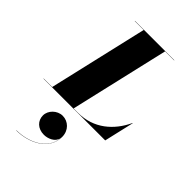

<svg xmlns="http://www.w3.org/2000/svg" viewBox="-381 -859 1364 1364"><g transform="rotate(45 301.0 -176.5)"><path d="M570 0 622 -225H620C561 -98 452 -2 295 -2H250.5L423.5 -748H514V-750H119V-748H208.5L35.5 -2H-50V0ZM131.5 187C131.5 239.5 171 280 233.5 280C272.5 280 325.5 259.5 334.5 213.5C325 334.5 193 395 73.5 395V397C197.5 397 336.5 331 336.5 199C336.5 133 288 89.5 233 89.5C178.5 89.5 131.5 137 131.5 187Z"/></g></svg>

Font: Bodoni* 96pt Fatface
Style: Italic
Weight: 900
Italic angle: -13°
Version: Version 2.3